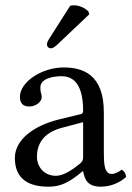

<svg xmlns="http://www.w3.org/2000/svg" viewBox="-20 -693 497 723"><path d="M244 -671 168.4 -552C160.3 -539.2 157 -535.2 157 -524C157 -517 164 -511 171 -511C178 -511 186 -515 201 -530L316 -639L313 -650C290 -672 264.4 -673 258 -673C253 -673 247 -672 244 -671ZM293 -233V-101C293 -88 287 -81 279 -75C253 -54 219 -31 191 -31C141 -31 119 -71 119 -102C119 -147 140 -193 214 -212ZM293 -48C299 -17 309.6 10 360 10C398.3 10 434.3 -7 455 -27C453.3 -39.3 449.3 -47.7 438 -54C430.5 -47.8 413.7 -38 401 -38C372 -38 371 -77 371 -123V-270C371 -412 293 -439 220 -439C138 -439 55 -385 55 -328C55 -304 67 -292 90 -292C119 -292 137 -313 137 -326C137 -333 136 -340 134 -344C133 -347 132 -353 132 -364C132 -395 174 -406 212 -406C246 -406 293 -389 293 -276C293 -269 290 -265 287 -264L201 -243C105 -219 36 -166 36 -98C36 -16 92 10 162 10C196.8 10 227 2 271 -32L291 -48Z"/></svg>

Font: Libertinus Math
Style: Regular
Weight: 400
Designer: Philipp H. Poll
Foundry: Khaled Hosny
Version: Version 6.2